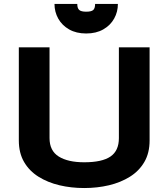

<svg xmlns="http://www.w3.org/2000/svg" viewBox="-20 -939 850 969"><path d="M75 -700H230V-242Q230 -178 276.5 -149Q323 -120 405 -120Q495 -120 537.5 -149Q580 -178 580 -242V-700H735V-230Q735 -167 708.5 -121.5Q682 -76 635.5 -47Q589 -18 530 -4Q471 10 405 10Q339 10 280 -4Q221 -18 174.5 -47Q128 -76 101.5 -121.5Q75 -167 75 -230ZM370 -919Q370 -897 380 -888.5Q390 -880 415 -880Q441 -880 450.5 -888.5Q460 -897 460 -919H575Q575 -879 556 -845Q537 -811 501 -790.5Q465 -770 415 -770Q365 -770 329 -790.5Q293 -811 274 -845Q255 -879 255 -919Z"/></svg>

Font: Copperplate Sans CC
Style: Bold
Weight: 700
Designer: indestructible type*
Foundry: Cowboy Collective
Version: Version 1.000